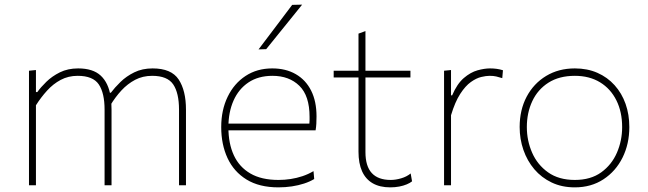

<svg xmlns="http://www.w3.org/2000/svg" viewBox="-20 -799 2796 828"><path d="M105 0Q105 -56.5 105 -108.5Q105 -160.5 105 -221V-271Q105 -324.5 105 -381.5Q105 -438.5 105 -494L135 -497V-402H141Q155.5 -422.5 179.8 -446.2Q204 -470 238.2 -487Q272.5 -504 317 -504Q381 -504 414.5 -472.8Q448 -441.5 457 -383L458 -379Q459.5 -366.5 460.2 -353.5Q461 -340.5 461 -326Q461 -294 461 -271.8Q461 -249.5 461 -221Q461 -163.5 461 -110Q461 -56.5 461 0H431Q431 -56.5 431 -110Q431 -163.5 431 -221V-326Q431 -398 406 -435Q381 -472 315 -472Q274.5 -472 241.8 -454.5Q209 -437 182.8 -408Q156.5 -379 135 -345V-221Q135 -160.5 135 -108.5Q135 -56.5 135 0ZM752 0Q752 -56.5 752 -110Q752 -163.5 752 -221V-326Q752 -398 727 -435Q702 -472 636 -472Q595.5 -472 562.8 -454.8Q530 -437.5 503.5 -408.8Q477 -380 456 -345L452 -399H458Q474.5 -421 499.5 -445.5Q524.5 -470 559 -487Q593.5 -504 638 -504Q719 -504 750.5 -456.2Q782 -408.5 782 -326Q782 -294 782 -271.8Q782 -249.5 782 -221Q782 -163.5 782 -110Q782 -56.5 782 0Z M1181 9Q1098 9 1043.2 -24.8Q988.5 -58.5 961.2 -117.2Q934 -176 934 -251Q934 -324.5 961.8 -381.8Q989.5 -439 1039 -471.5Q1088.5 -504 1154 -504Q1212.5 -504 1255.5 -479.2Q1298.5 -454.5 1321.8 -408.2Q1345 -362 1345 -297Q1345 -280 1344.2 -265.8Q1343.5 -251.5 1341 -237L1314 -264Q1315 -272.5 1315 -280Q1315 -287.5 1315 -295Q1315 -386 1271 -429Q1227 -472 1155 -472Q1094 -472 1051.5 -443.5Q1009 -415 987 -365Q965 -315 965 -251V-249Q965 -180 988.5 -129.2Q1012 -78.5 1059.8 -50.8Q1107.5 -23 1181 -23Q1207.5 -23 1233.5 -27Q1259.5 -31 1284.2 -39.2Q1309 -47.5 1332 -61L1335 -27Q1316 -15.5 1291.5 -7.5Q1267 0.5 1238.8 4.8Q1210.5 9 1181 9ZM950 -237V-266H1319L1341 -263V-237ZM1095 -586Q1131.5 -634 1168 -682.5Q1204.5 -731 1240 -778L1283 -779Q1257 -746.5 1231 -714.5Q1205 -682.5 1179.5 -650.8Q1154 -619 1128 -587Z M1663 9Q1618 9 1587.5 -8.5Q1557 -26 1541.5 -60.2Q1526 -94.5 1526 -145Q1526 -197 1526 -246.5Q1526 -296 1526 -340Q1526 -384 1526 -419.8Q1526 -455.5 1526 -480Q1526 -526.5 1526 -567.8Q1526 -609 1526 -654L1556 -665Q1556 -629.5 1556 -600.8Q1556 -572 1556 -543.5Q1556 -515 1556 -480V-143Q1556 -82.5 1583.2 -52.8Q1610.5 -23 1665 -23Q1686 -23 1710 -30Q1734 -37 1751 -51L1757 -17Q1748.5 -10 1734.2 -4Q1720 2 1701.8 5.5Q1683.5 9 1663 9ZM1419 -465V-494H1750V-465Q1697.5 -465 1643.8 -465Q1590 -465 1539 -465H1531Z M1895 0Q1895 -56.5 1895 -108.5Q1895 -160.5 1895 -221V-271Q1895 -324.5 1895 -381.5Q1895 -438.5 1895 -494L1925 -497V-388H1930Q1951 -437.5 1980.2 -462.5Q2009.5 -487.5 2039.5 -495.8Q2069.5 -504 2093 -504Q2109 -504 2122.8 -502Q2136.5 -500 2149 -496L2146 -462Q2132 -466.5 2120.2 -469.2Q2108.5 -472 2091 -472Q2076.5 -472 2055.2 -467Q2034 -462 2010.5 -445.2Q1987 -428.5 1964.8 -394.2Q1942.5 -360 1925 -302V-221Q1925 -160.5 1925 -108.5Q1925 -56.5 1925 0Z M2459 9Q2403 9 2359 -12Q2315 -33 2284.2 -69.2Q2253.5 -105.5 2237.2 -152.5Q2221 -199.5 2221 -251Q2221 -325 2251.2 -382Q2281.5 -439 2335.2 -471.5Q2389 -504 2459 -504Q2513 -504 2556.2 -485Q2599.5 -466 2630.5 -431.5Q2661.5 -397 2677.8 -351Q2694 -305 2694 -251Q2694 -178.5 2664.8 -119.5Q2635.5 -60.5 2582.5 -25.8Q2529.5 9 2459 9ZM2459 -23Q2527.5 -23 2572.8 -55.8Q2618 -88.5 2640.5 -140.5Q2663 -192.5 2663 -251Q2663 -316.5 2638.2 -366.2Q2613.5 -416 2567.8 -444Q2522 -472 2459 -472Q2391.5 -472 2345.2 -442.5Q2299 -413 2275.5 -362.8Q2252 -312.5 2252 -251Q2252 -192.5 2274.8 -140.5Q2297.5 -88.5 2343.5 -55.8Q2389.5 -23 2459 -23Z"/></svg>

Font: Commissioner Thin Thin
Style: Regular
Weight: 250
Version: Version 1.000